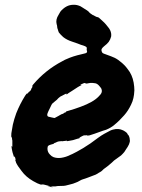

<svg xmlns="http://www.w3.org/2000/svg" viewBox="-20 -714 587 793"><path d="M181 57 177 56H181Q190 56 196 58L199 59H197Q192 59 181 57ZM305 -691Q312 -689 319 -684Q323 -681 330 -677Q342 -670 346 -666Q351 -659 363 -652Q365 -651 367 -650.5Q369 -650 373 -647Q380 -643 384 -643Q387 -643 394 -636Q412 -621 424 -605Q432 -596 435 -589Q441 -576 439 -563Q436 -551 429 -541Q423 -533 410 -523Q398 -513 399 -506.5Q400 -500 402.5 -496.5Q405 -493 421 -488Q441 -481 454 -475Q468 -468 484 -454Q493 -446 500 -438Q503 -434 507 -429Q526 -406 532 -373Q535 -355 535 -341Q534 -321 531 -309Q528 -295 521 -281Q509 -256 493 -238Q473 -215 452 -198Q438 -186 418 -178Q409 -175 405 -174Q364 -159 350 -155Q346 -155 343 -154H340Q341 -156 339 -156L337 -155Q332 -155 329 -155Q326 -155 323 -153.5Q320 -152 320 -152Q320 -152 315 -149.5Q310 -147 309 -146L308 -145H309L308 -143Q304 -142 300 -141Q281 -134 264 -132Q260 -131 257 -131H255Q259 -133 256 -133Q254 -133 248 -132Q242 -131 239.5 -131Q237 -131 236 -130V-131H234Q233 -131 227 -130.5Q221 -130 216 -128Q211 -126 211 -125.5Q211 -125 210 -125Q209 -125 205.5 -123.5Q202 -122 202 -121.5Q202 -121 203 -121L201 -120Q200 -120 198 -119Q196 -118 191 -117Q183 -115 179.5 -112Q176 -109 176 -100Q176 -86 186 -76Q193 -68 201 -65Q215 -60 232 -62Q253 -65 272 -75Q275 -76 279 -78Q294 -85 323 -102Q353 -120 384 -144Q399 -155 410 -161Q418 -165 423 -168Q438 -177 448 -179Q459 -182 469 -181Q479 -180 485 -177Q491 -175 498.5 -169.5Q506 -164 506 -162Q506 -160 511 -155Q512 -154 511.5 -154Q511 -154 513 -151Q516 -144 516 -137Q517 -133 516 -128Q514 -118 507 -107Q505 -104 501 -98Q493 -84 487 -79Q485 -77 480 -72Q470 -64 451 -51Q447 -47 441.5 -42Q436 -37 431.5 -33.5Q427 -30 423 -26.5Q419 -23 413.5 -19.5Q408 -16 404 -11.5Q400 -7 393 -3Q390 -2 383 3Q375 8 368 10Q364 11 357.5 14Q351 17 343 19.5Q335 22 332 23.5Q329 25 324 26Q317 28 312 31Q309 33 301 37Q281 46 265 49Q256 51 251 52.5Q246 54 231 54Q216 54 214 55Q212 56 200 56H188L179 53Q170 51 164 49Q157 47 153 48Q151 49 147 48Q136 45 117 34Q87 17 69 -8Q53 -28 46 -43V-44L43 -53Q45 -53 44 -57Q43 -64 40 -67L38 -68V-67Q38 -65 38 -65L32 -84Q31 -90 30.5 -90.5Q30 -91 28.5 -101Q27 -111 28 -111L29 -110L30 -108L31 -109Q31 -110 31 -116V-122V-133V-134Q30 -135 30 -139Q30 -146 27 -148Q26 -149 27 -164Q30 -185 33 -199Q38 -221 47 -246Q62 -284 84 -319Q89 -326 90 -327Q95 -327 98 -333Q100 -336 102 -336Q103 -336 106 -340Q109 -344 109 -346Q109 -348 111 -350Q116 -356 113 -358Q112 -358 117 -365Q168 -425 237 -461Q248 -467 248 -467Q248 -467 255 -470Q281 -482 317 -490Q329 -493 333 -494Q342 -497 339 -504Q338 -507 338 -509Q339 -516 338 -518Q336 -523 314 -529Q305 -533 278 -542Q256 -549 241 -561Q230 -571 223 -580Q221 -584 220.5 -586.5Q220 -589 219 -592Q216 -598 216 -605Q216 -609 214 -614Q209 -633 222 -653Q224 -657 226 -660Q231 -670 240 -677Q256 -691 273.5 -693.5Q291 -696 305 -691ZM374 -370Q371 -371 362 -371.5Q353 -372 347 -370.5Q341 -369 339 -369Q337 -369 335 -369L333 -368V-369Q335 -371 333 -371Q327 -372 318 -367Q312 -364 312 -363Q311 -362 311.5 -362Q312 -362 314 -362H317L313 -360Q309 -359 307 -357.5Q305 -356 301 -354Q294 -350 278 -339Q266 -332 263 -329.5Q260 -327 257 -325Q254 -323 254 -323Q254 -323 255 -325Q256 -327 254 -327Q252 -327 246 -324L244 -322Q245 -324 239 -320Q235 -318 235 -318Q231 -317 224 -311Q220 -308 220 -307.5Q220 -307 215 -302Q202 -291 198 -288Q193 -284 186 -267Q184 -262 182 -259Q180 -256 178.5 -251.5Q177 -247 176 -245Q174 -240 176 -235Q178 -232 184 -231Q185 -231 185 -231Q188 -230 193 -229Q197 -228 198 -228Q205 -226 207 -227Q209 -228 209 -228.5Q209 -229 210 -229Q211 -229 212 -230Q213 -231 217.5 -233Q222 -235 224 -236.5Q226 -238 227 -238.5Q228 -239 229 -239.5Q230 -240 232 -241Q234 -242 234.5 -242.5Q235 -243 236 -243Q242 -244 243 -246Q243 -247 245 -248Q252 -249 253 -253Q253 -254 261 -256Q289 -264 313 -273Q365 -292 387 -315Q397 -325 399 -330Q400 -333 400.5 -336Q401 -339 400 -343Q399 -350 391 -358Q383 -368 374 -370Z"/></svg>

Font: TT2020 Style B
Style: Italic
Weight: 400
Italic angle: -15°
Version: Version 0.2.000